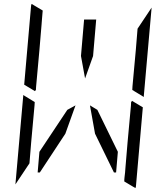

<svg xmlns="http://www.w3.org/2000/svg" viewBox="-20 -992 856 984"><path d="M367 -452 315 -307 184 -108H173L182 -214L325 -429ZM104 -558 139 -959Q139 -966 142 -972L199 -938L198 -928L195 -892L193 -866L182 -735L165 -548L164 -531L159 -525ZM657 -475 712 -442 677 -41Q677 -34 674 -28L617 -62V-70L618 -82L621 -108L623 -134L634 -265L651 -450L652 -469ZM140 -265 131 -155 59 -47 99 -500V-505L158 -469L157 -452ZM757 -953 717 -500V-495L658 -531L659 -550L676 -735L685 -845ZM479 -429 584 -214 575 -108H564L467 -307L441 -452ZM395 -705 411 -892H473L457 -705L416 -590Z"/></svg>

Font: DSEG14 Modern Mini
Style: Light Italic
Weight: 300
Italic angle: -5°
Designer: Keshikan(Twitter:@keshinomi_88pro)
Version: Version 0.46